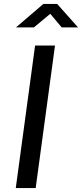

<svg xmlns="http://www.w3.org/2000/svg" viewBox="-20 -954 416 974"><path d="M293 -815H376L270 -934H200L61 -815H152L235 -884ZM158 -723 60 0H161L259 -723Z"/></svg>

Font: United Sans Medium
Style: Italic
Weight: 500
Italic angle: -8°
Designer: Pablo Impallari, Rodrigo Fuenzalida (Modified by Dan O. Williams)
Version: Version 1.000;PS 001.000;hotconv 1.0.88;makeotf.lib2.5.64775